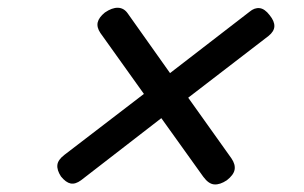

<svg xmlns="http://www.w3.org/2000/svg" viewBox="-20 -691 803 507"><path d="M579 -215Q561 -203 546 -204Q531 -205 517 -224L406 -379L194 -215Q179 -204 166.5 -206.5Q154 -209 141 -225Q130 -242 131.5 -255.5Q133 -269 150 -282L360 -443L245 -604Q235 -619 238 -632Q241 -645 257 -658Q276 -671 291.5 -670.5Q307 -670 317 -656L429 -498L639 -660Q652 -671 665.5 -669.5Q679 -668 692 -651Q705 -635 704.5 -621.5Q704 -608 689 -596L477 -433L591 -273Q602 -257 599.5 -243Q597 -229 579 -215Z"/></svg>

Font: Playwrite AU SA
Style: Regular
Weight: 400
Designer: Veronika Burian, José Scaglione
Foundry: TypeTogether
Version: Version 1.002